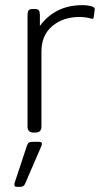

<svg xmlns="http://www.w3.org/2000/svg" viewBox="-20 -515 424 746"><path d="M87 -23V-457Q87 -469 91 -474.5Q95 -480 106 -480H116Q127 -480 131 -474.5Q135 -469 135 -457V-414Q162 -452 203.5 -473.5Q245 -495 301 -495Q313 -495 325 -493Q337 -491 342 -488Q350 -483 348 -477L344 -448Q343 -439 333 -443Q313 -449 288 -449Q225 -449 183 -413.5Q141 -378 141 -314V-23Q141 0 118 0H110Q87 0 87 -23ZM36 203Q36 198 37 195L85 50Q88 42 92.5 39Q97 36 107 36H131Q143 36 143 44L141 52L77 200Q74 206 69.5 208.5Q65 211 57 211H45Q36 211 36 203Z"/></svg>

Font: Mitr ExtraLight
Style: Regular
Weight: 250
Designer: Thanarat Vachiruckul
Foundry: Cadson Demak Co.,Ltd.
Version: Version 1.000